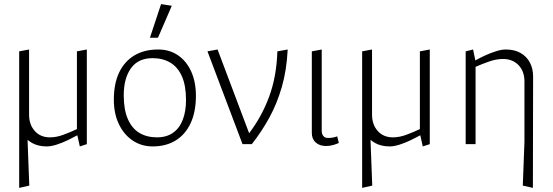

<svg xmlns="http://www.w3.org/2000/svg" viewBox="-20 -699 2682 931"><path d="M114 -10 122 201 73 212V-219H114ZM367 11 355 -43Q335 -32 308 -19Q281 -6 254 2.5Q227 11 207 11Q165 11 135 -6Q105 -23 89 -52.5Q73 -82 73 -119V-450L121 -459V-143Q121 -95 148.5 -64Q176 -33 222 -33Q254 -33 287.5 -45.5Q321 -58 353 -73V-450L401 -459V0Z M720 11Q666 11 623.5 -17.5Q581 -46 556.5 -97Q532 -148 532 -216Q532 -294 558 -348Q584 -402 632 -430.5Q680 -459 747 -459Q802 -459 843 -431Q884 -403 907 -352.5Q930 -302 930 -234Q930 -157 904.5 -102Q879 -47 832 -18Q785 11 720 11ZM741 -33Q788 -33 819.5 -55.5Q851 -78 866.5 -119Q882 -160 882 -213Q882 -284 862 -329Q842 -374 805.5 -395.5Q769 -417 720 -417Q650 -417 615 -368Q580 -319 580 -237Q580 -167 600 -121.5Q620 -76 656 -54.5Q692 -33 741 -33ZM707 -516 761 -679 813 -671 746 -516Z M1156 0 986 -450 1035 -459 1188 -53Q1249 -133 1285 -230Q1321 -327 1325 -450L1375 -459Q1370 -358 1346.5 -277Q1323 -196 1286 -128.5Q1249 -61 1201 0Z M1561 9Q1530 9 1511 -8Q1492 -25 1492 -54V-450L1540 -459V-64Q1540 -50 1547.5 -40Q1555 -30 1571 -30Q1596 -30 1615 -38L1623 -6Q1616 -2 1598 3.5Q1580 9 1561 9Z M1777 -10 1785 201 1736 212V-219H1777ZM2030 11 2018 -43Q1998 -32 1971 -19Q1944 -6 1917 2.5Q1890 11 1870 11Q1828 11 1798 -6Q1768 -23 1752 -52.5Q1736 -82 1736 -119V-450L1784 -459V-143Q1784 -95 1811.5 -64Q1839 -33 1885 -33Q1917 -33 1950.5 -45.5Q1984 -58 2016 -73V-450L2064 -459V0Z M2564 212 2515 201 2523 -10V-305Q2523 -353 2494.5 -383Q2466 -413 2419 -413Q2387 -413 2352.5 -401Q2318 -389 2286 -375V0H2238V-450L2274 -459L2285 -406Q2304 -417 2331 -429.5Q2358 -442 2385 -450.5Q2412 -459 2432 -459Q2475 -459 2504.5 -442Q2534 -425 2549.5 -395.5Q2565 -366 2565 -329Z"/></svg>

Font: Ancizar Sans Thin
Style: Regular
Weight: 100
Designer: Cesar Puertas, Viviana Monsalve, Julian Moncada, Julian Prieto, Jose Castro, Mariel Hernandez, Felipe Aragon, Sara Alarc
Version: Version 8.100